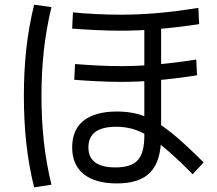

<svg xmlns="http://www.w3.org/2000/svg" viewBox="-20 -790 920 813"><path d="M285.6 -165.6Q285.6 -241.1 334.4 -279.4Q383.3 -317.8 475.6 -317.8Q521.1 -317.8 560.6 -307.8Q600 -297.8 641.1 -273.3Q682.2 -248.9 730.6 -207.2Q778.9 -165.6 842.2 -102.2L795.6 -52.2Q737.8 -111.1 692.8 -150Q647.8 -188.9 611.7 -211.7Q575.6 -234.4 542.2 -243.9Q508.9 -253.3 472.2 -253.3Q354.4 -253.3 354.4 -165.6Q354.4 -81.1 468.9 -81.1Q535.6 -81.1 563.3 -111.7Q591.1 -142.2 591.1 -214.4V-701.1H662.2V-211.1Q662.2 -108.9 617.2 -61.1Q572.2 -13.3 475.6 -13.3Q383.3 -13.3 334.4 -52.8Q285.6 -92.2 285.6 -165.6ZM285.6 -668.9 288.9 -737.8Q327.8 -733.3 383.3 -730.6Q438.9 -727.8 491.1 -727.8Q565.6 -727.8 643.9 -734.4Q722.2 -741.1 820 -756.7L823.3 -687.8Q725.6 -673.3 646.1 -666.7Q566.7 -660 490 -660Q440 -660 383.9 -662.8Q327.8 -665.6 285.6 -668.9ZM294.4 -452.2 297.8 -518.9Q336.7 -515.6 390 -512.8Q443.3 -510 492.2 -510Q565.6 -510 641.1 -516.7Q716.7 -523.3 811.1 -537.8L814.4 -471.1Q720 -456.7 643.3 -450Q566.7 -443.3 492.2 -443.3Q443.3 -443.3 388.9 -446.1Q334.4 -448.9 294.4 -452.2ZM124.4 3.3Q101.1 -92.2 91.1 -185.6Q81.1 -278.9 81.1 -384.4Q81.1 -487.8 91.1 -580.6Q101.1 -673.3 124.4 -770L197.8 -760Q175.6 -666.7 165.6 -575.6Q155.6 -484.4 155.6 -384.4Q155.6 -282.2 165.6 -191.1Q175.6 -100 197.8 -7.8Z"/></svg>

Font: Paperlogy 4 Regular
Style: Regular
Weight: 400
Designer: redesigned by Lee Juim, glyphs from Gmarket Sans & Montserrat
Foundry: PT&
Version: Version 1.001